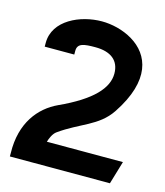

<svg xmlns="http://www.w3.org/2000/svg" viewBox="-93 -662 631 734"><g transform="rotate(15 222.0 -295.0)"><path d="M14 0H410L437 -91H136C140 -105 149 -126 162 -135C240 -191 312 -202 359 -272C457 -419 418 -512 343 -557C305 -580 259 -590 221 -590C136 -590 34 -545 34 -455V-440H151V-455C151 -485 177 -488 222 -488C283 -488 318 -461 318 -409C318 -352 268 -295 141 -237C70 -204 11 -133 14 -14Z"/></g></svg>

Font: Charger Sport
Style: Blk
Weight: 900
Designer: Jasper
Foundry: Cannot Into Space Fonts
Version: Version 1.1